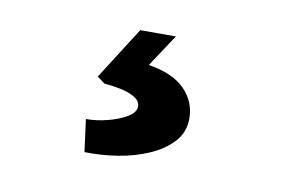

<svg xmlns="http://www.w3.org/2000/svg" viewBox="-43 -89 585 398"><g transform="rotate(10 250.0 110.5)"><path d="M154 245 145 177Q167 177 190.5 171Q214 165 230.5 155Q247 145 247 133Q247 121 234 113.5Q221 106 203 102.5Q185 99 170 98L154 86L224 -24H299L254 44Q305 52 330.5 77.5Q356 103 356 139Q356 168 337 188.5Q318 209 288 222Q258 235 223 240.5Q188 246 154 245Z"/></g></svg>

Font: Lexend Deca SemiBold
Style: Regular
Weight: 600
Designer: Bonnie Shaver-Troup, Thomas Jockin
Foundry: Lexend
Version: Version 1.008; ttfautohint (v1.8.4.7-5d5b)